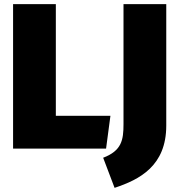

<svg xmlns="http://www.w3.org/2000/svg" viewBox="-20 -716 862 925"><path d="M249 -696H43V0H491L512 -158H249ZM781 -696H575V-118C575 -41 566 10 477 44L532 189C653 149 781 83 781 -111Z"/></svg>

Font: Fira Sans Heavy
Style: Regular
Weight: 900
Designer: bBox Type GmbH & Carrois Corporate GbR & Edenspiekermann AG
Foundry: bBox Type GmbH & Carrois Corporate GbR & Edenspiekermann AG
Version: Version 4.300;PS 004.300;hotconv 1.0.88;makeotf.lib2.5.64775